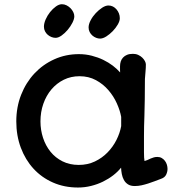

<svg xmlns="http://www.w3.org/2000/svg" viewBox="-20 -857 818 892"><path d="M55.7 0ZM55.7 -293Q55.7 -359.4 78.1 -416.5Q100.6 -473.6 139.9 -515.6Q179.2 -557.6 232.2 -581.5Q285.2 -605.5 346.7 -605.5Q377.9 -605.5 406.5 -598.1Q435.1 -590.8 459.7 -578.9Q484.4 -566.9 504.2 -551.8Q523.9 -536.6 538.1 -520.5Q537.6 -527.3 537.6 -535.2Q537.6 -543 537.6 -548.8Q537.6 -561 541 -571.5Q544.4 -582 551.8 -589.8Q559.1 -597.7 570.3 -602.3Q581.5 -606.9 597.7 -606.9Q611.3 -606.9 622.3 -601.8Q633.3 -596.7 641.1 -589.1Q648.9 -581.5 653.3 -573Q657.7 -564.5 657.7 -557.6Q657.7 -541 656 -524.2Q654.3 -507.3 653.3 -490.2Q653.3 -436.5 652.6 -395.3Q651.9 -354 650.9 -319.3Q649.9 -295.9 649.4 -270.8Q648.9 -245.6 648.9 -224.6Q648.9 -177.2 648.9 -149.4Q648.9 -121.6 651.4 -108.9Q655.8 -109.9 664.3 -113.3Q672.9 -116.7 680.2 -120.6Q687 -123 693.8 -125.5Q700.7 -127.9 710.9 -127.9Q722.7 -127.9 731.4 -122.8Q740.2 -117.7 746.3 -109.6Q752.4 -101.6 755.4 -91.6Q758.3 -81.5 758.3 -72.3Q758.3 -59.1 752 -45.7Q745.6 -32.2 728.5 -26.4Q713.9 -21 698.7 -15.1Q683.6 -9.3 668.2 -4.4Q652.8 0.5 637.5 3.9Q622.1 7.3 606 7.3Q586.9 7.3 574.7 -0.5Q562.5 -8.3 555.7 -20.8Q548.8 -33.2 545.9 -48.3Q543 -63.5 542.5 -78.1Q527.3 -59.1 505.9 -42.5Q484.4 -25.9 458.5 -13.2Q432.6 -0.5 403.1 6.8Q373.5 14.2 342.3 14.2Q278.8 14.2 226.1 -9Q173.3 -32.2 135.5 -73.5Q97.7 -114.7 76.7 -170.9Q55.7 -227.1 55.7 -293ZM168 -293Q168 -253.4 179.9 -216.8Q191.9 -180.2 214.6 -152.1Q237.3 -124 270.5 -107.4Q303.7 -90.8 345.7 -90.8Q387.2 -90.8 420.9 -106.9Q454.6 -123 479.7 -148.9Q504.9 -174.8 521 -206.8Q537.1 -238.8 543 -271V-314Q537.6 -343.8 522.7 -377Q507.8 -410.2 483.6 -438.2Q459.5 -466.3 425.8 -484.6Q392.1 -502.9 349.6 -502.9Q309.6 -502.9 276.4 -486.6Q243.2 -470.2 219 -441.7Q194.8 -413.1 181.4 -375Q168 -336.9 168 -293ZM238.3 -681.2Q229 -681.2 219.5 -684.8Q210 -688.5 202.1 -695.1Q194.3 -701.7 189.2 -711.4Q184.1 -721.2 184.1 -732.9Q184.1 -748.5 192.1 -766.8Q200.2 -785.2 212.6 -800.8Q225.1 -816.4 239.7 -826.9Q254.4 -837.4 267.6 -837.4Q278.8 -837.4 289.1 -832.3Q299.3 -827.1 307.4 -819.1Q315.4 -811 320.3 -801Q325.2 -791 325.2 -781.2Q325.2 -768.6 316.4 -751.2Q307.6 -733.9 294.4 -718.3Q281.2 -702.6 266.1 -691.9Q251 -681.2 238.3 -681.2ZM444.8 -677.7Q436 -677.7 426.5 -681.4Q417 -685.1 409.2 -691.9Q401.4 -698.7 396.5 -708.3Q391.6 -717.8 391.6 -729.5Q391.6 -744.6 401.1 -762.7Q410.6 -780.8 424.8 -795.9Q439 -811 454.8 -821.3Q470.7 -831.5 483.9 -831.5Q495.1 -831.5 504.6 -826.7Q514.2 -821.8 521.2 -813.5Q528.3 -805.2 532.5 -794.7Q536.6 -784.2 536.6 -772.5V-772Q536.6 -759.3 527.1 -742.9Q517.6 -726.6 503.7 -712.2Q489.7 -697.8 473.9 -687.7Q458 -677.7 444.8 -677.7Z"/></svg>

Font: Autour One
Style: Regular
Weight: 400
Version: Version 1.007; ttfautohint (v0.92) -l 24 -r 24 -G 200 -x 7 -